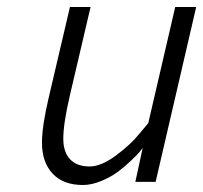

<svg xmlns="http://www.w3.org/2000/svg" viewBox="-20 -520 581 549"><path d="M404 -168 378 -137C361.3 -116.3 339 -95.7 311 -75C283 -54.3 258 -44 236 -44C212 -44 193.5 -50.8 180.5 -64.5C167.5 -78.2 161 -97.7 161 -123C161 -152.3 167.3 -194 180 -248L239 -500H180L120 -244C106.7 -188 100 -144 100 -112C100 -74.7 110.2 -45.2 130.5 -23.5C150.8 -1.8 179.7 9 217 9C233.7 9 251.2 5.2 269.5 -2.5C287.8 -10.2 303.3 -18.7 316 -28C328.7 -37.3 341.3 -48 354 -60C366.7 -72 375 -80.5 379 -85.5L388 -97L367 0H425L541 -500H481Z"/></svg>

Font: RazerF5 Light
Style: Italic
Weight: 300
Foundry: Razer Inc.
Version: Version 2